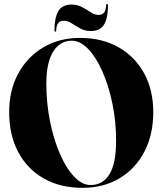

<svg xmlns="http://www.w3.org/2000/svg" viewBox="-20 -892 780 922"><path d="M364 -710Q470.5 -710 549.8 -664.8Q629 -619.5 672.5 -539.2Q716 -459 716 -354Q716 -245 673 -163Q630 -81 553.5 -35.5Q477 10 376 10Q269.5 10 190.2 -35Q111 -80 67.5 -161.8Q24 -243.5 24 -353.5Q24 -458.5 67.5 -538.8Q111 -619 187.8 -664.5Q264.5 -710 364 -710ZM537.5 -217Q537.5 -308.5 519.8 -394.2Q502 -480 472 -548.2Q442 -616.5 403.8 -656.5Q365.5 -696.5 324.5 -696.5Q268 -696.5 235.2 -643.8Q202.5 -591 202.5 -491Q202.5 -397.5 220 -310.2Q237.5 -223 267.5 -153.8Q297.5 -84.5 335.8 -44Q374 -3.5 415 -3.5Q474 -3.5 505.8 -55.5Q537.5 -107.5 537.5 -217ZM416 -743Q388 -743 365.5 -755.5Q343 -768 323.8 -780.2Q304.5 -792.5 286 -792.5Q251 -792.5 250 -746Q250 -740 246 -740Q241.5 -740 241.5 -746Q241.5 -806.5 260 -838.2Q278.5 -870 323.5 -870Q352 -870 374.2 -857.8Q396.5 -845.5 415.8 -833Q435 -820.5 453.5 -820.5Q488.5 -820.5 489.5 -866.5Q489.5 -872.5 494 -872.5Q498.5 -872.5 498.5 -866.5Q498.5 -806 480 -774.5Q461.5 -743 416 -743Z"/></svg>

Font: Fraunces 144pt S000
Style: Bold
Weight: 700
Version: Version 1.000; ttfautohint (v1.8.3)